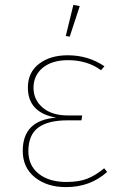

<svg xmlns="http://www.w3.org/2000/svg" viewBox="-20 -755 491 785"><path d="M257 -529Q341 -529 407 -484L393 -468Q337 -509 258 -509Q193 -509 155 -478Q117 -447 117 -396Q117 -347 154.5 -315Q192 -283 258 -283H316L313 -263H256Q176 -263 136 -233Q96 -203 96 -137Q96 -78 138.5 -44.5Q181 -11 251 -11Q303 -11 337 -24.5Q371 -38 406 -67L418 -52Q349 10 250 10Q172 10 122.5 -30Q73 -70 73 -138Q73 -264 210 -274Q94 -294 94 -397Q94 -459 139.5 -494Q185 -529 257 -529ZM306 -730 265 -605 249 -608 280 -735Z"/></svg>

Font: FiraSans
Style: Regular
Weight: 150
Designer: Carrois Corporate & Edenspiekermann AG
Foundry: Carrois Corporate GbR & Edenspiekermann AG
Version: Version 3.106;PS 003.106;hotconv 1.0.70;makeotf.lib2.5.58329